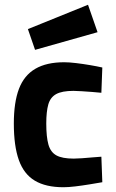

<svg xmlns="http://www.w3.org/2000/svg" viewBox="-20 -773 486 805"><path d="M246 12Q172 12 126 -15.5Q80 -43 59 -102Q38 -161 38 -255Q38 -344 59.5 -400.5Q81 -457 128 -484.5Q175 -512 249 -512Q270 -512 299 -508.5Q328 -505 357.5 -500Q387 -495 409 -490L405 -384Q388 -386 366 -387.5Q344 -389 323 -390.5Q302 -392 288 -392Q240 -392 215.5 -378.5Q191 -365 182.5 -335Q174 -305 174 -255Q174 -199 183 -167Q192 -135 216.5 -121.5Q241 -108 289 -108Q303 -108 323.5 -109.5Q344 -111 366 -113Q388 -115 405 -116L409 -9Q386 -5 355.5 0Q325 5 296 8.5Q267 12 246 12ZM127 -564 97 -651 349 -753 389 -638Z"/></svg>

Font: Titillium Web
Style: Bold
Weight: 700
Designer: Mohamed Gaber, Accademia di Belle Arti di Urbino
Foundry: Kief Type Foundry, Accademia di Belle Arti di Urbino
Version: Version 3.000